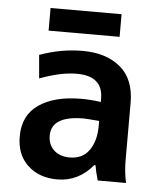

<svg xmlns="http://www.w3.org/2000/svg" viewBox="-50 -714 629 768"><g transform="rotate(5 264.0 -330.5)"><path d="M355 -217.8V-237.8Q303.2 -242.2 293 -242.2Q163.1 -242.2 163.1 -162.1Q163.1 -126.5 186.5 -104.2Q210 -82 250 -82Q301.8 -82 328.4 -119.9Q355 -157.7 355 -217.8ZM355 -314V-327.1Q355 -418 250 -418Q185.1 -418 101.1 -386.2L92.8 -480Q177.7 -511.2 266.1 -511.2Q359.9 -511.2 417 -463.6Q474.1 -416 474.1 -320.8V-91.8Q474.1 -42.5 483.9 0H370.1Q359.4 -36.6 356 -60.1H351.1Q293 9.8 208 9.8Q135.3 9.8 89.6 -32.7Q43.9 -75.2 43.9 -148.9Q43.9 -233.9 106.7 -276.9Q169.4 -319.8 276.9 -319.8Q314.5 -319.8 355 -314ZM407.2 -580.1H122.1V-670.9H407.2Z"/></g></svg>

Font: LT Hoop SemBd
Style: Regular
Weight: 600
Designer: Daniel Lyons
Foundry: LyonsType
Version: Version 1.000